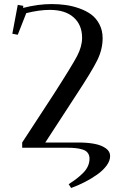

<svg xmlns="http://www.w3.org/2000/svg" viewBox="-20 -731 585 950"><path d="M41 -564 67.9 -707 95.2 -702.1 94.2 -691.9Q168.9 -710.9 234.9 -710.9Q271 -710.9 304.4 -706.3Q337.9 -701.7 372.1 -689.7Q406.2 -677.7 431.2 -659.4Q456.1 -641.1 471.9 -610.8Q487.8 -580.6 487.8 -542Q487.8 -486.8 461.4 -433.1Q435.1 -379.4 355 -257.8L204.1 -25.9H366.2Q412.1 -25.9 446.3 -19.5Q480.5 -13.2 502.7 2.2Q524.9 17.6 524.9 41Q524.9 64.5 507.3 88.4Q489.7 112.3 460.7 132.8Q431.6 153.3 399.2 169.9Q366.7 186.5 332 199.2L319.8 180.2Q341.8 166 356.7 154.8Q371.6 143.6 388.7 127.2Q405.8 110.8 414.3 92.5Q422.9 74.2 422.9 54.2Q422.9 37.1 414.3 25.6Q405.8 14.2 389.2 9Q372.6 3.9 355.2 2Q337.9 0 313 0H89.8V-25.9L241.2 -257.8Q336.4 -405.8 361.3 -453.4Q386.2 -501 386.2 -543.9Q386.2 -607.4 344.7 -644.8Q303.2 -682.1 226.1 -682.1Q174.3 -682.1 109.9 -666L67.9 -559.1Z"/></svg>

Font: Dehuti Alt
Style: Bold
Weight: 700
Version: Version 1.2